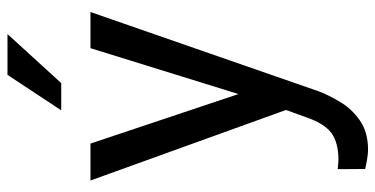

<svg xmlns="http://www.w3.org/2000/svg" viewBox="-265 -525 1003 513"><g transform="rotate(-90 236.5 -268.5)"><path d="M109.4 -528.3 241.7 -132.8 364.3 -528.3H460.9L249 81.5Q239.3 107.4 220.9 138.4Q202.6 169.4 171.4 191.4Q140.1 213.4 92.3 213.4Q81.5 213.4 64.9 210.4Q48.3 207.5 41.5 205.6L41 132.3Q44.9 132.8 53.5 133.5Q62 134.3 65.4 134.3Q111.8 134.3 137.5 115.5Q163.1 96.7 179.7 47.9L199.2 -5.9L10.7 -528.3ZM198.2 -606.4 293 -750H401.9L271 -606.4Z"/></g></svg>

Font: Vazirmatn UI FD
Style: Regular
Weight: 400
Designer: Saber Rastikerdar
Foundry: Saber Rastikerdar
Version: Version 33.003